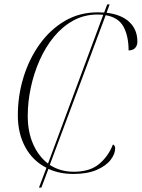

<svg xmlns="http://www.w3.org/2000/svg" viewBox="-20 -780 644 872"><path d="M157 72 191 -18Q129 -49 95 -111.5Q61 -174 61 -256Q61 -345 86.5 -428.5Q112 -512 160 -579Q208 -646 274.5 -685Q341 -724 424 -724Q439 -724 453 -723L467 -760H478L464 -722Q532 -714 568 -679.5Q604 -645 604 -591Q604 -573 593.5 -562Q583 -551 564 -551Q564 -616 541 -658.5Q518 -701 460 -711L206 -31Q254 0 315 0Q388 0 430 -35Q472 -70 493 -124Q503 -119 503 -106Q503 -81 482.5 -54Q462 -27 419.5 -8.5Q377 10 313 10Q250 10 200 -13L168 72ZM106 -253Q106 -181 130.5 -125.5Q155 -70 198 -37L449 -713Q437 -714 423 -714Q363 -714 313.5 -687Q264 -660 225.5 -613.5Q187 -567 160.5 -507.5Q134 -448 120 -382.5Q106 -317 106 -253Z"/></svg>

Font: Noto Serif Display ExtraLight
Style: Italic
Weight: 200
Italic angle: -12°
Designer: Monotype Design Team
Foundry: Monotype Imaging Inc.
Version: Version 2.009